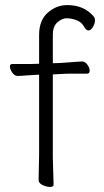

<svg xmlns="http://www.w3.org/2000/svg" viewBox="-20 -726 410 756"><path d="M132 -17 134 -116V-432L114 -431Q92 -430 71 -428L50 -427Q37 -427 28 -440.5Q19 -454 19 -464Q19 -474 29 -474H103L134 -475V-589Q134 -646 168 -676Q202 -706 245 -706Q311 -706 349 -661Q354 -656 354 -645Q354 -634 346 -620Q338 -606 328.5 -606Q319 -606 310 -622.5Q301 -639 281 -646.5Q261 -654 242.5 -654Q224 -654 206 -638Q188 -622 188 -590V-477L216 -478Q228 -479 245.5 -480Q263 -481 279 -482.5Q295 -484 302 -484H303Q315 -484 324 -471.5Q333 -459 333 -447.5Q333 -436 323 -436Q323 -436 266 -436Q240 -436 227 -435L188 -433V-105L191 1Q191 10 177 10Q163 10 147.5 2.5Q132 -5 132 -17Z"/></svg>

Font: ToneOZ-Pinyin-WenKai-Light
Style: Light
Weight: 300
Designer: Fontworks Inc.
Foundry: ToneOZ
Version: Version 0.240331